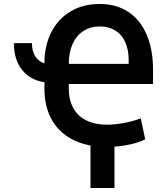

<svg xmlns="http://www.w3.org/2000/svg" viewBox="-20 -737 849 977"><path d="M206.1 -414.6Q206.1 -504.9 241.2 -573.5Q276.4 -642.1 339.8 -679.4Q403.3 -716.8 487.3 -716.8Q571.8 -716.8 632.8 -676.5Q693.8 -636.2 726.3 -560.5Q758.8 -484.9 758.8 -379.9V-309.6H330.1V-286.1Q330.1 -228.5 352.8 -187.3Q375.5 -146 419.4 -124.3Q463.4 -102.5 525.4 -102.5Q563.5 -102.5 609.9 -111.1Q656.2 -119.6 696.3 -134.8L718.8 -28.3Q692.9 -14.2 650.9 -4.2Q608.9 5.9 562.5 9.3V219.7H440.4V3.4Q366.7 -10.3 314 -48.6Q261.2 -86.9 233.6 -147.2Q206.1 -207.5 206.1 -286.1V-318.4Q132.3 -330.1 91.6 -382.3Q50.8 -434.6 50.8 -517.6H142.6Q142.6 -477.5 158.9 -451.2Q175.3 -424.8 206.1 -414.6ZM634.8 -412.1V-430.7Q634.8 -483.9 617.2 -522.7Q599.6 -561.5 566.4 -582Q533.2 -602.5 488.3 -602.5Q440.4 -602.5 404.5 -579.3Q368.7 -556.2 349.4 -513.4Q330.1 -470.7 330.1 -413.1V-412.1Z"/></svg>

Font: Pretendard Std SemiBold
Style: Regular
Weight: 600
Designer: Base glyphs from Inter by Rasmus Andersson; Hangeul glyphs from Noto Sans CJK(Source Han Sans) by Jang Soo-young and Kan
Foundry: Kil Hyung-jin
Version: Version 1.309